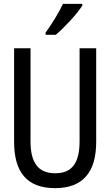

<svg xmlns="http://www.w3.org/2000/svg" viewBox="-20 -964 570 994"><path d="M216 -795V-784H269C312 -820 381 -894 406 -935V-944H306C285 -899 251 -844 216 -795ZM265 10C411 10 478 -75 478 -229V-714H392V-234C392 -124 356 -67 266 -67C178 -67 138 -121 138 -233V-714H53V-230C53 -72 120 10 265 10Z"/></svg>

Font: Noto Sans Mono Condensed
Style: Regular
Weight: 400
Width: 3
Designer: Monotype Design Team
Foundry: Monotype Imaging Inc.
Version: Version 2.014